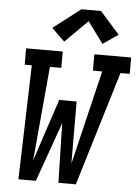

<svg xmlns="http://www.w3.org/2000/svg" viewBox="-63 -1028 778 1076"><g transform="rotate(5 326.0 -490.0)"><path d="M82 0 101 -643H61V-735H267V-643H203L155 -113L271 -463H369L370 -113L497 -643H445V-735H652V-643H600L405 0H307L299 -335L180 0ZM270 -791 197 -862 351 -980H461L571 -856L485 -797L397 -917Z"/></g></svg>

Font: Iosevka Slab SmBdExObl
Style: Regular
Weight: 600
Width: 7
Italic angle: -9°
Monospace: yes
Designer: Belleve Invis
Foundry: Belleve Invis
Version: Version 11.1.0; ttfautohint (v1.8.3)